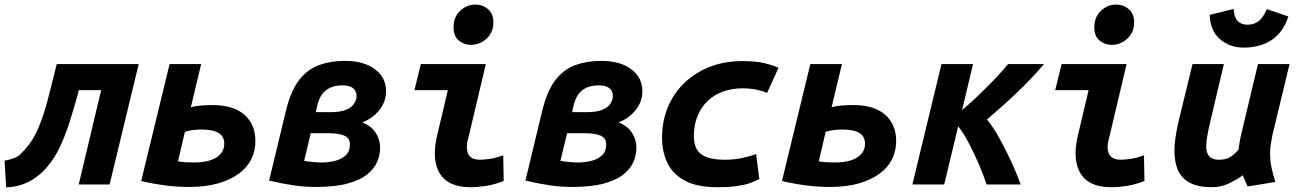

<svg xmlns="http://www.w3.org/2000/svg" viewBox="-49 -806 5669 839"><path d="M-22 13 -29 -104Q19 -112 40 -132Q61 -152 79 -176Q105 -211 124.5 -261Q144 -311 158.5 -365.5Q173 -420 184 -466L199 -526H557L430 0H295L393 -412H295L291 -394Q275 -336 256.5 -277Q238 -218 213.5 -165.5Q189 -113 154 -73Q133 -49 106.5 -30Q80 -11 48.5 0Q17 11 -22 13Z M776 11Q727 11 675.5 4.5Q624 -2 568 -15L692 -526H830L785 -337Q802 -343 832 -345Q862 -347 879 -347Q970 -347 1018.5 -305Q1067 -263 1067 -189Q1067 -147 1049 -110.5Q1031 -74 994.5 -47Q958 -20 903.5 -4.5Q849 11 776 11ZM799 -96Q862 -96 896.5 -118Q931 -140 931 -178Q931 -210 906 -225Q881 -240 832 -240Q813 -240 793 -237.5Q773 -235 759 -230L729 -101Q746 -98 764.5 -97Q783 -96 799 -96Z M1330 11Q1283 11 1234.5 4Q1186 -3 1127 -17L1200 -320Q1222 -411 1259.5 -458Q1297 -505 1347.5 -522.5Q1398 -540 1457 -540Q1541 -540 1589.5 -503.5Q1638 -467 1638 -408Q1638 -362 1609 -325.5Q1580 -289 1534 -271Q1573 -256 1592.5 -226Q1612 -196 1612 -161Q1612 -131 1600 -101Q1588 -71 1557.5 -45.5Q1527 -20 1471.5 -4.5Q1416 11 1330 11ZM1356 -96Q1386 -96 1414.5 -103Q1443 -110 1461.5 -127Q1480 -144 1480 -175Q1480 -203 1455 -213.5Q1430 -224 1383 -224H1309L1280 -103Q1297 -100 1319 -98Q1341 -96 1356 -96ZM1331 -316H1396Q1438 -316 1462.5 -326Q1487 -336 1498 -352.5Q1509 -369 1509 -386Q1509 -409 1493.5 -421Q1478 -433 1448 -433Q1414 -433 1391 -421.5Q1368 -410 1355 -389Q1342 -368 1336 -339Z M2006 12Q1954 12 1919.5 -5.5Q1885 -23 1868 -56.5Q1851 -90 1851 -136Q1851 -155 1854 -176.5Q1857 -198 1863 -222L1908 -412H1762L1790 -526H2074L1998 -205Q1994 -193 1992.5 -182.5Q1991 -172 1991 -164Q1991 -136 2005 -122Q2019 -108 2048 -108Q2067 -108 2093 -112Q2119 -116 2150 -127L2152 -15Q2111 1 2074.5 6.5Q2038 12 2006 12ZM2009 -610Q1978 -610 1955.5 -629Q1933 -648 1933 -687Q1933 -732 1962 -759Q1991 -786 2028 -786Q2060 -786 2083.5 -766Q2107 -746 2107 -708Q2107 -665 2077.5 -637.5Q2048 -610 2009 -610Z M2450 11Q2403 11 2354.5 4Q2306 -3 2247 -17L2320 -320Q2342 -411 2379.5 -458Q2417 -505 2467.5 -522.5Q2518 -540 2577 -540Q2661 -540 2709.5 -503.5Q2758 -467 2758 -408Q2758 -362 2729 -325.5Q2700 -289 2654 -271Q2693 -256 2712.5 -226Q2732 -196 2732 -161Q2732 -131 2720 -101Q2708 -71 2677.5 -45.5Q2647 -20 2591.5 -4.5Q2536 11 2450 11ZM2476 -96Q2506 -96 2534.5 -103Q2563 -110 2581.5 -127Q2600 -144 2600 -175Q2600 -203 2575 -213.5Q2550 -224 2503 -224H2429L2400 -103Q2417 -100 2439 -98Q2461 -96 2476 -96ZM2451 -316H2516Q2558 -316 2582.5 -326Q2607 -336 2618 -352.5Q2629 -369 2629 -386Q2629 -409 2613.5 -421Q2598 -433 2568 -433Q2534 -433 2511 -421.5Q2488 -410 2475 -389Q2462 -368 2456 -339Z M3085 12Q2995 12 2942 -17.5Q2889 -47 2866.5 -96Q2844 -145 2844 -204Q2844 -277 2869.5 -338Q2895 -399 2942 -444Q2989 -489 3053 -514Q3117 -539 3194 -539Q3253 -539 3289 -530.5Q3325 -522 3353 -510L3303 -400Q3286 -408 3258 -414Q3230 -420 3194 -420Q3149 -420 3110.5 -406Q3072 -392 3043.5 -365Q3015 -338 2999 -299Q2983 -260 2983 -209Q2983 -180 2994 -157Q3005 -134 3034.5 -121Q3064 -108 3118 -108Q3162 -108 3199 -116.5Q3236 -125 3255 -133L3269 -24Q3251 -14 3228.5 -6Q3206 2 3172 7Q3138 12 3085 12Z M3576 11Q3527 11 3475.5 4.5Q3424 -2 3368 -15L3492 -526H3630L3585 -337Q3602 -343 3632 -345Q3662 -347 3679 -347Q3770 -347 3818.5 -305Q3867 -263 3867 -189Q3867 -147 3849 -110.5Q3831 -74 3794.5 -47Q3758 -20 3703.5 -4.5Q3649 11 3576 11ZM3599 -96Q3662 -96 3696.5 -118Q3731 -140 3731 -178Q3731 -210 3706 -225Q3681 -240 3632 -240Q3613 -240 3593 -237.5Q3573 -235 3559 -230L3529 -101Q3546 -98 3564.5 -97Q3583 -96 3599 -96Z M3938 0 4065 -526H4203L4155 -325Q4183 -348 4220 -383Q4257 -418 4294 -456.5Q4331 -495 4356 -526H4513Q4486 -494 4455 -461.5Q4424 -429 4391.5 -398Q4359 -367 4326.5 -338.5Q4294 -310 4264 -284Q4291 -251 4319 -200.5Q4347 -150 4371.5 -96.5Q4396 -43 4411 0H4262Q4250 -38 4229 -87Q4208 -136 4184 -181.5Q4160 -227 4138 -254L4077 0Z M4806 12Q4754 12 4719.5 -5.5Q4685 -23 4668 -56.5Q4651 -90 4651 -136Q4651 -155 4654 -176.5Q4657 -198 4663 -222L4708 -412H4562L4590 -526H4874L4798 -205Q4794 -193 4792.5 -182.5Q4791 -172 4791 -164Q4791 -136 4805 -122Q4819 -108 4848 -108Q4867 -108 4893 -112Q4919 -116 4950 -127L4952 -15Q4911 1 4874.5 6.5Q4838 12 4806 12ZM4809 -610Q4778 -610 4755.5 -629Q4733 -648 4733 -687Q4733 -732 4762 -759Q4791 -786 4828 -786Q4860 -786 4883.5 -766Q4907 -746 4907 -708Q4907 -665 4877.5 -637.5Q4848 -610 4809 -610Z M5246 12Q5186 12 5150 -7.5Q5114 -27 5098.5 -62.5Q5083 -98 5083 -147Q5083 -174 5087.5 -204Q5092 -234 5099 -267L5162 -526H5299L5240 -276Q5232 -242 5227 -214.5Q5222 -187 5222 -166Q5222 -147 5228 -134Q5234 -121 5246.5 -114.5Q5259 -108 5278 -108Q5309 -108 5328 -120.5Q5347 -133 5363 -152Q5365 -169 5367.5 -183Q5370 -197 5374 -216L5448 -526H5586L5511 -215Q5507 -195 5504 -175.5Q5501 -156 5501 -136Q5501 -103 5507.5 -72.5Q5514 -42 5524 -11L5403 9Q5399 1 5391.5 -16.5Q5384 -34 5382 -40Q5360 -24 5324.5 -6Q5289 12 5246 12ZM5385 -598Q5324 -598 5281.5 -635.5Q5239 -673 5237 -741L5342 -767Q5343 -742 5351 -726.5Q5359 -711 5372.5 -704.5Q5386 -698 5402 -698Q5429 -698 5449 -712Q5469 -726 5487 -766L5581 -734Q5558 -664 5507.5 -631Q5457 -598 5385 -598Z"/></svg>

Font: Ubuntu Sans Mono
Style: Bold Italic
Weight: 700
Italic angle: -13.5°
Monospace: yes
Designer: Dalton Maag Ltd
Foundry: Dalton Maag Ltd
Version: Version 1.006